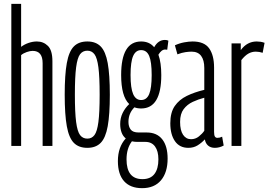

<svg xmlns="http://www.w3.org/2000/svg" viewBox="-20 -760 1398 1000"><path d="M39 0V-740H90V-516Q107 -529 129 -536.5Q151 -544 172 -544Q206 -544 229.5 -521Q253 -498 253 -441V0H202V-431Q202 -495 150 -495Q137 -495 119.5 -489Q102 -483 90 -473V0Z M317 -267Q317 -371 328 -431.5Q339 -492 364.5 -518Q390 -544 435 -544Q479 -544 504.5 -518Q530 -492 541 -431.5Q552 -371 552 -267Q552 -163 541 -102.5Q530 -42 504.5 -16Q479 10 435 10Q390 10 364.5 -16Q339 -42 328 -102.5Q317 -163 317 -267ZM370 -267Q370 -174 376.5 -124.5Q383 -75 397 -56.5Q411 -38 435 -38Q458 -38 472 -56.5Q486 -75 492.5 -124.5Q499 -174 499 -267Q499 -360 492.5 -409.5Q486 -459 472 -477.5Q458 -496 435 -496Q411 -496 397 -477.5Q383 -459 376.5 -409.5Q370 -360 370 -267Z M715 -195Q696 -195 680 -201Q649 -170 649 -125Q649 -101 660.5 -85.5Q672 -70 702 -70H744Q797 -70 825 -34.5Q853 1 853 66Q853 138 818.5 179Q784 220 720 220Q659 220 626.5 184Q594 148 594 79Q594 6 635 -39Q620 -51 613 -70.5Q606 -90 606 -114Q606 -145 618.5 -171Q631 -197 653 -218Q611 -258 611 -369Q611 -544 715 -544Q758 -544 783 -514Q804 -552 839 -552Q851 -552 857 -548L851 -501Q847 -502 840 -502Q821 -502 805 -475Q820 -434 820 -369Q820 -195 715 -195ZM715 -239Q744 -239 757 -270Q770 -301 770 -369Q770 -438 757 -468.5Q744 -499 715 -499Q687 -499 673.5 -468.5Q660 -438 660 -369Q660 -301 673.5 -270Q687 -239 715 -239ZM639 70Q639 173 722 173Q764 173 784.5 146Q805 119 805 70Q805 27 787.5 3Q770 -21 737 -21H695Q680 -21 667 -24Q639 13 639 70Z M867 -118Q867 -174 890 -207.5Q913 -241 953 -260.5Q993 -280 1044 -292V-406Q1044 -447 1027.5 -469Q1011 -491 978 -491Q965 -491 946.5 -488.5Q928 -486 904 -477L891 -524Q915 -535 939.5 -539.5Q964 -544 983 -544Q1044 -544 1069.5 -508Q1095 -472 1095 -408V-73Q1095 -55 1099.5 -48.5Q1104 -42 1112 -42Q1125 -42 1137 -48L1145 -2Q1123 10 1099 10Q1077 10 1063.5 -2Q1050 -14 1047 -34Q1029 -15 1008.5 -2.5Q988 10 961 10Q915 10 891 -25Q867 -60 867 -118ZM918 -125Q918 -81 933.5 -58Q949 -35 975 -35Q998 -35 1016 -49.5Q1034 -64 1044 -79V-251Q1013 -243 984 -229.5Q955 -216 936.5 -191.5Q918 -167 918 -125Z M1234 -534V-499Q1267 -544 1317 -544Q1327 -544 1337 -542.5Q1347 -541 1358 -537L1348 -485Q1330 -491 1312 -491Q1292 -491 1274 -481Q1256 -471 1237 -447V0H1186V-534Z"/></svg>

Font: Georama ExtraCondensed Light
Style: Regular
Weight: 300
Width: 2
Designer: Jean-Baptiste Levee
Foundry: Production Type
Version: Version 1.000